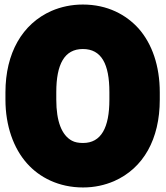

<svg xmlns="http://www.w3.org/2000/svg" viewBox="-20 -778 730 846"><path d="M684 -339V-371C684 -488 650 -585 591 -652C536 -713 454 -758 345 -758C295 -758 249 -748 207 -730C78 -673 4 -544 4 -371V-339C4 -223 40 -124 99 -58C154 4 239 48 346 48C396 48 441 38 483 20C612 -37 684 -165 684 -339ZM346 -148C326 -148 310 -151 297 -158C252 -182 228 -243 228 -339V-372C228 -495 264 -562 345 -562C427 -562 462 -496 462 -372V-339C462 -216 426 -148 346 -148Z"/></svg>

Font: Asimov Print
Style: E
Weight: 500
Designer: Google
Version: Version 2.000980; 2014